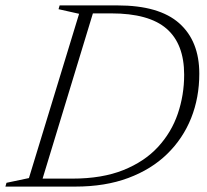

<svg xmlns="http://www.w3.org/2000/svg" viewBox="-43 -690 764 710"><path d="M249.5 -639 173.5 -656 177.5 -670H391.5Q545.5 -670 619.8 -604Q694 -538 694 -417.5Q694 -329 663.8 -253.2Q633.5 -177.5 575 -120.5Q516.5 -63.5 431.2 -31.8Q346 0 235.5 0H-23L-19 -14L64 -31.5ZM224.5 -29.5Q334.5 -29.5 413 -61Q491.5 -92.5 541.2 -146.5Q591 -200.5 614.5 -269.5Q638 -338.5 638 -413.5Q638 -527.5 572.8 -584Q507.5 -640.5 368.5 -640.5H300.5L114.5 -29.5Z"/></svg>

Font: Newsreader Text Light
Style: Italic
Weight: 300
Italic angle: -17°
Designer: Hugues Gentile
Foundry: Production Type
Version: Version 1.001